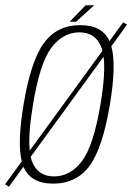

<svg xmlns="http://www.w3.org/2000/svg" viewBox="-60 -697 506 733"><path d="M-40.5 6.5 23 -81Q5.5 -151.5 30 -298Q57.5 -464 107.5 -532.5Q157.5 -601 246.5 -601Q330.5 -601 358 -540L410.5 -612L425 -603L365 -520.5Q385 -450 359.5 -298Q332 -132 282 -64Q232 4 143 4Q56.5 4 29.5 -60.5L-26 16ZM146 -23.5Q208.5 -23.5 252.8 -81.8Q297 -140 323.5 -298Q343.5 -417.5 335.5 -480.5L57 -98Q59 -89.5 61.5 -82.5Q83.5 -23.5 146 -23.5ZM53.5 -122 331 -503Q329.5 -509 328 -514Q306 -573.5 243.5 -573.5Q180.5 -573.5 136.2 -514.8Q92 -456 66 -298Q47 -184 53.5 -122ZM206 -614 267 -677H299.5L230.5 -614Z"/></svg>

Font: Anybody ExtraLight
Style: Italic
Weight: 200
Italic angle: -10°
Designer: Tyler Finck
Foundry: Etcetera Type Company
Version: Version 1.010; ttfautohint (v1.8.3) -l 8 -r 50 -G 200 -x 14 